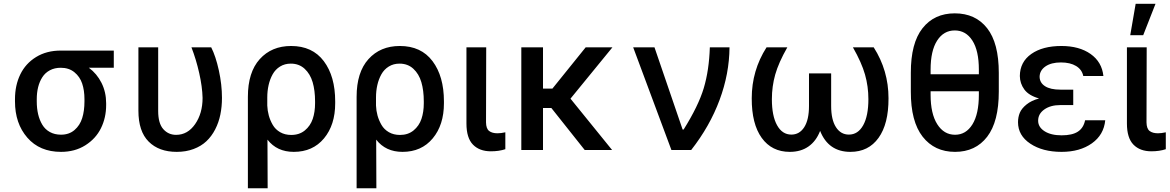

<svg xmlns="http://www.w3.org/2000/svg" viewBox="-20 -797 6218 1020"><path d="M59.6 -258.3V-270Q59.6 -343.8 87.9 -401.9Q116.2 -460 171.9 -494.1Q227.5 -528.3 302.7 -528.3H584.5V-437H452.1Q494.6 -405.8 519.3 -356.7Q543.9 -307.6 543.9 -248.5V-238.8Q543.9 -171.9 516.4 -116Q488.8 -60.1 433.3 -25.1Q377.9 9.8 304.2 9.8Q190.9 9.8 125.2 -65.7Q59.6 -141.1 59.6 -258.3ZM175.3 -270V-258.3Q175.3 -221.2 182.6 -190.2Q189.9 -159.2 204.8 -134.3Q219.7 -109.4 245.1 -95.5Q270.5 -81.5 304.2 -81.5Q347.2 -81.5 376 -106.4Q404.8 -131.3 416.7 -169.7Q428.7 -208 428.7 -258.3V-270Q428.7 -316.9 416.5 -353.3Q404.3 -389.6 375.2 -413.3Q346.2 -437 302.7 -437Q270 -437 244.9 -423.6Q219.7 -410.2 204.8 -386.7Q189.9 -363.3 182.6 -334Q175.3 -304.7 175.3 -270Z M715.3 -545.4H820.3V-207.5Q820.3 -141.6 847.4 -111.1Q874.5 -80.6 915.5 -80.6Q977.1 -80.6 1016.6 -137.7Q1056.2 -194.8 1056.2 -276.9Q1054.7 -336.4 1038.3 -408.9Q1022 -481.4 997.1 -545.4H1102.1Q1126 -498.5 1142.6 -423.1Q1159.2 -347.7 1159.2 -276.9Q1159.2 -230 1150.6 -188.2Q1142.1 -146.5 1123.3 -109.9Q1104.5 -73.2 1076.7 -46.9Q1048.8 -20.5 1008.5 -5.4Q968.3 9.8 918.9 9.8Q824.2 9.8 769.8 -44.7Q715.3 -99.1 715.3 -209Z M1296.9 203.1V-282.7Q1296.9 -413.1 1359.9 -482.9Q1422.9 -552.7 1526.4 -552.7Q1639.6 -552.7 1700.2 -472.2Q1760.7 -391.6 1760.7 -258.3V-248.5Q1760.7 -133.3 1701.2 -61.8Q1641.6 9.8 1540.5 9.8Q1451.2 9.8 1400.9 -55.2L1401.9 203.1ZM1399.9 -236.3Q1400.9 -209 1408 -183.3Q1415 -157.7 1429 -133.5Q1442.9 -109.4 1468.3 -94.7Q1493.7 -80.1 1527.3 -80.1Q1570.3 -80.1 1599.6 -104.2Q1628.9 -128.4 1641.4 -165.3Q1653.8 -202.1 1653.8 -248.5V-258.3Q1653.8 -316.4 1640.9 -360.4Q1627.9 -404.3 1598.4 -431.6Q1568.8 -459 1524.9 -459Q1492.7 -459 1467.8 -443.6Q1442.9 -428.2 1428.5 -402.3Q1414.1 -376.5 1407 -345.2Q1399.9 -314 1399.9 -279.3Z M1874.5 203.1V-282.7Q1874.5 -413.1 1937.5 -482.9Q2000.5 -552.7 2104 -552.7Q2217.3 -552.7 2277.8 -472.2Q2338.4 -391.6 2338.4 -258.3V-248.5Q2338.4 -133.3 2278.8 -61.8Q2219.2 9.8 2118.2 9.8Q2028.8 9.8 1978.5 -55.2L1979.5 203.1ZM1977.5 -236.3Q1978.5 -209 1985.6 -183.3Q1992.7 -157.7 2006.6 -133.5Q2020.5 -109.4 2045.9 -94.7Q2071.3 -80.1 2105 -80.1Q2147.9 -80.1 2177.2 -104.2Q2206.5 -128.4 2219 -165.3Q2231.4 -202.1 2231.4 -248.5V-258.3Q2231.4 -316.4 2218.5 -360.4Q2205.6 -404.3 2176 -431.6Q2146.5 -459 2102.5 -459Q2070.3 -459 2045.4 -443.6Q2020.5 -428.2 2006.1 -402.3Q1991.7 -376.5 1984.6 -345.2Q1977.5 -314 1977.5 -279.3Z M2458 -545.4H2563L2562 -147Q2562.5 -113.3 2578.6 -101.1Q2594.7 -88.9 2623 -88.9Q2641.6 -88.9 2664.6 -94.2V-4.4Q2630.9 6.8 2587.9 6.8Q2527.3 6.8 2492.7 -28.6Q2458 -64 2458 -141.1Z M2864.7 -545.4V-326.2H2914.6L3091.3 -545.4H3233.4L3010.7 -272.9L3231.9 0H3086.4L2909.2 -223.1H2864.7V0H2749.5V-545.4Z M3546.9 0 3343.8 -545.4H3457L3606.4 -108.9H3611.8Q3690.4 -234.4 3718.8 -329.1Q3747.1 -423.8 3751 -545.4H3855.5Q3854.5 -405.3 3802.7 -265.9Q3751 -126.5 3651.9 0Z M4052.2 -545.4H4162.6Q4116.2 -463.9 4098.4 -400.9Q4080.6 -337.9 4080.6 -270Q4080.6 -181.2 4108.2 -131.6Q4135.7 -82 4184.1 -82Q4227.5 -82 4252.7 -121.6Q4277.8 -161.1 4277.8 -233.9V-407.2H4395.5V-233.9Q4395.5 -161.1 4420.9 -121.6Q4446.3 -82 4489.7 -82Q4538.1 -82 4565.7 -131.6Q4593.3 -181.2 4593.3 -270Q4593.3 -337.9 4575.4 -400.9Q4557.6 -463.9 4511.2 -545.4H4621.6Q4700.2 -422.4 4700.2 -274.9Q4700.7 -138.7 4647.2 -64.5Q4593.8 9.8 4498 9.8Q4380.9 9.8 4336.9 -101.6Q4315.9 -47.4 4275.1 -18.8Q4234.4 9.8 4175.8 9.8Q4080.1 9.8 4026.6 -64.5Q3973.1 -138.7 3973.6 -274.9Q3973.6 -422.4 4052.2 -545.4Z M5286.1 -409.7V-310.5Q5286.1 -150.9 5224.4 -70.6Q5162.6 9.8 5053.7 9.8Q4944.8 9.8 4881.6 -70.8Q4818.4 -151.4 4818.8 -310.5V-409.7Q4818.4 -567.9 4880.9 -647Q4943.4 -726.1 5052.2 -726.1Q5162.1 -726.1 5224.1 -647.2Q5286.1 -568.4 5286.1 -409.7ZM4923.8 -402.3H5180.2V-427.2Q5180.2 -527.8 5145.8 -581.5Q5111.3 -635.3 5052.2 -635.3Q4993.2 -635.3 4958.5 -581.3Q4923.8 -527.3 4923.8 -427.2ZM5180.2 -293.5V-312H4923.8V-293.5Q4923.8 -192.9 4959.2 -137Q4994.6 -81.1 5053.7 -81.1Q5111.8 -81.1 5146 -136.2Q5180.2 -191.4 5180.2 -293.5Z M5681.6 -238.8H5612.8Q5561 -238.8 5528.1 -215.6Q5495.1 -192.4 5495.1 -155.8Q5495.1 -121.6 5529.1 -99.9Q5563 -78.1 5620.1 -78.1Q5676.3 -78.1 5706.3 -97.7Q5736.3 -117.2 5744.6 -158.2H5851.6Q5844.2 -80.6 5780.5 -35.4Q5716.8 9.8 5619.6 9.8Q5519 9.8 5453.6 -33.7Q5388.2 -77.1 5388.2 -147.9Q5388.2 -174.8 5397.7 -197.8Q5407.2 -220.7 5433.3 -241.9Q5459.5 -263.2 5500 -273.9Q5445.3 -289.6 5421.9 -321.5Q5398.4 -353.5 5397.9 -393.1Q5398.4 -467.8 5458.7 -510.3Q5519 -552.7 5618.7 -552.7Q5713.4 -552.7 5773.7 -510.3Q5834 -467.8 5841.8 -393.1H5734.9Q5728 -427.2 5696.8 -446.3Q5665.5 -465.3 5616.2 -465.3Q5564.5 -465.3 5533.9 -444.1Q5503.4 -422.9 5502.9 -389.2Q5503.4 -357.4 5531.7 -339.1Q5560.1 -320.8 5612.8 -320.8H5681.6Z M5984.4 -609.9 6013.2 -776.9H6118.7L6053.2 -609.9ZM5966.8 -545.4H6071.8L6070.8 -147Q6071.3 -113.3 6087.4 -101.1Q6103.5 -88.9 6131.8 -88.9Q6150.4 -88.9 6173.3 -94.2V-4.4Q6139.6 6.8 6096.7 6.8Q6036.1 6.8 6001.5 -28.6Q5966.8 -64 5966.8 -141.1Z"/></svg>

Font: Interop Med
Style: Regular
Weight: 500
Designer: Rasmus Andersson, Google, Jang Haemin
Foundry: jhaemin
Version: Version 1.007